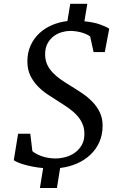

<svg xmlns="http://www.w3.org/2000/svg" viewBox="-20 -860 628 993"><path d="M73.7 -168.5H136.7L147.5 -78.1Q159.2 -68.4 173.3 -61.5Q187.5 -54.7 203.4 -49.8Q219.2 -44.9 235.6 -42.7Q252 -40.5 267.6 -40.5Q291.5 -40.5 317.9 -47.4Q344.2 -54.2 366.2 -69.6Q388.2 -85 402.3 -108.9Q416.5 -132.8 416.5 -167.5Q416.5 -196.8 406.2 -220.2Q396 -243.7 378.4 -262.9Q360.8 -282.2 337.6 -298.8Q314.5 -315.4 288.6 -331.5Q258.3 -350.6 228.3 -370.4Q198.2 -390.1 174.6 -414.8Q150.9 -439.5 136.2 -470.5Q121.6 -501.5 121.6 -543Q121.6 -587.4 137.7 -623.5Q153.8 -659.7 181.9 -686.5Q210 -713.4 247.8 -729.7Q285.6 -746.1 328.6 -751L343.3 -840.3H431.6L416.5 -750Q464.8 -745.1 497.1 -733.6Q529.3 -722.2 544.9 -711.4L522 -590.8H463.9L446.3 -671.4Q438 -677.7 426 -683.1Q414.1 -688.5 400.1 -692.4Q386.2 -696.3 371.3 -698.2Q356.4 -700.2 342.8 -700.2Q323.2 -700.2 300.5 -693.8Q277.8 -687.5 258.5 -673.3Q239.3 -659.2 226.3 -636Q213.4 -612.8 213.4 -579.1Q213.4 -549.3 224.1 -526.1Q234.9 -502.9 253.2 -483.9Q271.5 -464.8 295.4 -448.2Q319.3 -431.6 346.2 -415.5Q376.5 -397 406 -377Q435.5 -356.9 458.7 -332.8Q481.9 -308.6 496.3 -278.6Q510.7 -248.5 510.7 -210Q510.7 -163.1 493.7 -125Q476.6 -86.9 446.8 -59.1Q417 -31.2 377 -13.9Q336.9 3.4 291 8.8L274.4 112.3H186.5L203.1 9.3Q176.3 6.8 151.9 2.2Q127.4 -2.4 107.4 -8.1Q87.4 -13.7 73 -19.8Q58.6 -25.9 51.3 -31.7Z"/></svg>

Font: Merriweather
Style: Italic
Weight: 400
Italic angle: -7°
Designer: Eben Sorkin ( eben@eyebytes.com )
Foundry: Eben Sorkin ( eben@eyebytes.com )
Version: Version 1.005; ttfautohint (v0.97) -l 13 -r 13 -G 200 -x 24 